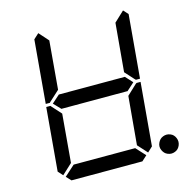

<svg xmlns="http://www.w3.org/2000/svg" viewBox="-132 -1085 1208 1216"><g transform="rotate(-15 472.0 -477.5)"><path d="M900.4 -85.9Q905.3 -74.2 905.3 -62Q905.3 -49.8 900.4 -38.1Q895.5 -26.4 887.7 -18.1Q879.9 -9.8 867.7 -4.9Q855.5 0 843.8 0Q832 0 819.8 -4.9Q807.6 -9.8 799.8 -18.1Q792 -26.4 786.6 -38.1Q781.2 -49.8 781.2 -62Q781.2 -74.2 786.6 -85.9Q792 -97.7 799.8 -106Q807.6 -114.3 819.8 -119.1Q832 -124 843.8 -124Q855.5 -124 867.7 -119.1Q879.9 -114.3 887.7 -106Q895.5 -97.7 900.4 -85.9ZM145.5 -44.9 117.2 -76.2 153.3 -490.2H180.7L184.6 -485.4L240.2 -423.8L212.9 -107.4ZM739.3 -485.4 745.1 -489.3H771.5L735.4 -76.2L702.1 -44.9L645.5 -107.4L673.8 -423.8ZM186.5 -514.6 182.6 -509.8H155.3L191.4 -923.8L225.6 -955.1L281.2 -892.6L253.9 -576.2ZM726.6 -499 675.8 -453.1V-454.1H244.1V-453.1L199.2 -500L252 -546.9V-545.9H683.6ZM781.2 -955.1 809.6 -923.8 773.4 -509.8H747.1L742.2 -513.7L686.5 -575.2L714.8 -892.6ZM686.5 -31.2 652.3 0H187.5L158.2 -31.2L226.6 -92.8H629.9Z"/></g></svg>

Font: my7seg
Style: Book
Weight: 400
Italic angle: -5°
Designer: Keshikan(Twitter:@keshinomi_88pro)
Version: Version 0.46